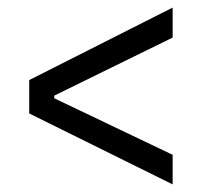

<svg xmlns="http://www.w3.org/2000/svg" viewBox="-20 -582 531 506"><path d="M435 -96 57 -283V-371L435 -562V-483L123 -330V-323L435 -174Z"/></svg>

Font: Bricolage Grotesque 72pt Light
Style: Regular
Weight: 300
Designer: Mathieu Triay
Foundry: Atelier Triay
Version: Version 1.001;gftools[0.9.33.dev8+g029e19f]